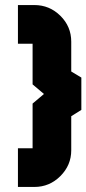

<svg xmlns="http://www.w3.org/2000/svg" viewBox="-20 -740 342 760"><path d="M51 0V-153H109V-330L154 -368L109 -406V-567H51V-720H116Q176 -720 219 -677.5Q262 -635 262 -575V-457L302 -433V-305L262 -280V-145Q262 -86 219 -43Q176 0 116 0Z"/></svg>

Font: Orbitron
Style: Black
Weight: 900
Designer: Matt McInerney
Foundry: Matt McInerney
Version: 1.000